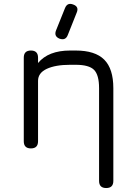

<svg xmlns="http://www.w3.org/2000/svg" viewBox="-20 -749 682 969"><path d="M280 -554Q251 -566 263 -596L308 -708Q320 -738 350 -726Q380 -715 367 -685L322 -572Q311 -543 280 -554ZM172 -36Q172 0 136 0Q100 0 100 -36V-458Q100 -494 136 -494Q172 -494 172 -458V-431Q224 -494 334 -494H362Q460 -494 506 -448Q552 -402 552 -304V164Q552 200 516 200Q480 200 480 164V-304Q480 -371 454.5 -396.5Q429 -422 362 -422H334Q260 -422 216 -401.5Q172 -381 172 -341Z"/></svg>

Font: Jura SemiBold
Style: Regular
Weight: 600
Designer: Daniel Johnson, Alexei Vanyashin
Foundry: Daniel Johnson
Version: Version 5.103